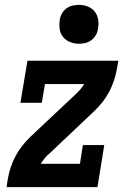

<svg xmlns="http://www.w3.org/2000/svg" viewBox="-20 -770 540 790"><path d="M7 0 12 -33Q16 -57 24 -81Q32 -105 43.5 -127Q55 -149 71 -169.5Q87 -190 106 -208L291 -382Q301 -391 310 -401.5Q319 -412 326 -424H165L152 -347H64L93 -520H467L461 -487Q457 -463 449 -439Q441 -415 429.5 -393Q418 -371 402 -350.5Q386 -330 367 -312L183 -138Q172 -129 163.5 -118.5Q155 -108 148 -96H309L321 -173H409L381 0ZM304 -590Q285 -590 268 -597Q251 -604 239.5 -618Q228 -632 225.5 -651Q223 -670 226 -689Q228 -703 235 -715Q242 -727 253.5 -735.5Q265 -744 278.5 -747Q292 -750 305 -750Q324 -750 341.5 -743Q359 -736 370 -722Q381 -708 384 -689Q387 -670 383 -651Q381 -637 374 -625Q367 -613 355.5 -604.5Q344 -596 330.5 -593Q317 -590 304 -590Z"/></svg>

Font: Iosevka Curly Slab
Style: Bold Italic
Weight: 700
Italic angle: -9°
Monospace: yes
Designer: Belleve Invis
Foundry: Belleve Invis
Version: Version 22.1.2; ttfautohint (v1.8.4)